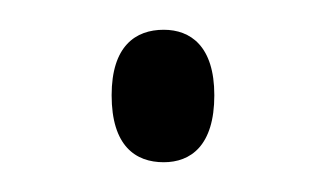

<svg xmlns="http://www.w3.org/2000/svg" viewBox="-20 -103 219 129"><path d="M90 6C108 6 124 -5 124 -39C124 -72 108 -83 90 -83C71 -83 55 -72 55 -39C55 -5 71 6 90 6Z"/></svg>

Font: Noto Serif Armenian Condensed ExtraLight
Style: Regular
Weight: 200
Width: 3
Designer: Monotype Design Team
Foundry: Monotype Imaging Inc.
Version: Version 2.008